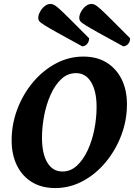

<svg xmlns="http://www.w3.org/2000/svg" viewBox="-20 -942 680 974"><path d="M260 12Q191 12 141.5 -18.5Q92 -49 65.5 -103.5Q39 -158 39 -230Q39 -312 68 -388.5Q97 -465 147.5 -525Q198 -585 263.5 -620Q329 -655 403 -655Q472 -655 521 -624.5Q570 -594 597 -540Q624 -486 624 -413Q624 -331 595 -255Q566 -179 515.5 -118.5Q465 -58 399.5 -23Q334 12 260 12ZM297 -72Q338 -72 370 -101.5Q402 -131 424.5 -179Q447 -227 458.5 -285Q470 -343 470 -399Q470 -479 442.5 -525Q415 -571 366 -571Q323 -571 291 -541Q259 -511 237 -462Q215 -413 204 -355.5Q193 -298 193 -243Q193 -163 220 -117.5Q247 -72 297 -72ZM605 -707Q618 -707 629 -718Q640 -729 640 -748Q578 -810 542.5 -845.5Q507 -881 489 -897Q471 -913 462 -917.5Q453 -922 444 -922Q429 -922 415 -911Q401 -900 391.5 -883Q382 -866 382 -850Q382 -842 387 -835Q392 -828 412.5 -815Q433 -802 478.5 -776.5Q524 -751 605 -707ZM397 -707Q410 -707 421 -718Q432 -729 432 -748Q370 -810 334.5 -845.5Q299 -881 281 -897Q263 -913 254 -917.5Q245 -922 236 -922Q221 -922 207 -911Q193 -900 183.5 -883Q174 -866 174 -850Q174 -842 179 -835Q184 -828 204.5 -815Q225 -802 270.5 -776.5Q316 -751 397 -707Z"/></svg>

Font: Petrona ExtraBold
Style: Italic
Weight: 800
Italic angle: -9°
Designer: Ringo R. Seeber
Foundry: Ringo R. Seeber
Version: Version 2.001; ttfautohint (v1.8.3)